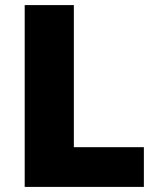

<svg xmlns="http://www.w3.org/2000/svg" viewBox="-20 -734 622 754"><path d="M77 0V-714H270V-156H545V0Z"/></svg>

Font: Noto Sans Black
Style: Regular
Weight: 900
Designer: Monotype Design Team
Foundry: Monotype Imaging Inc.
Version: Version 2.007